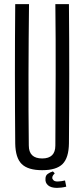

<svg xmlns="http://www.w3.org/2000/svg" viewBox="-20 -820 409 933"><path d="M185 7Q116 7 85.5 -23Q55 -53 54 -123Q51 -461 54 -800H121Q119 -631 118.5 -456.5Q118 -282 120 -113Q120 -50 185 -50Q249 -50 249 -113Q250 -282 250.5 -456.5Q251 -631 249 -800H315Q318 -461 315 -123Q314 -53 284 -23Q254 7 185 7ZM201 48Q201 33 212 25Q223 17 237 13L246 22Q243 25 238.5 31Q234 37 234 44Q234 50 240 56Q246 62 260 62Q266 62 277.5 60.5Q289 59 296 57L302 87Q291 90 278.5 91.5Q266 93 257 93Q228 93 213.5 80.5Q199 68 201 48Z"/></svg>

Font: Big Shoulders Display
Style: Regular
Weight: 400
Designer: Patric King
Foundry: XO Type Co
Version: Version 1.000; ttfautohint (v1.8.2)